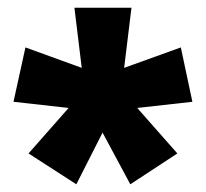

<svg xmlns="http://www.w3.org/2000/svg" viewBox="-20 -782 534 498"><path d="M321 -762 302 -606 449 -659 479 -518 336 -502 440 -384 318 -304 246 -438 178 -304 54 -384 158 -502 15 -518 46 -659 192 -606 173 -762Z"/></svg>

Font: Noto Sans Gujarati Condensed Black
Style: Regular
Weight: 900
Width: 3
Designer: Jelle Bosma - Monotype Design Team, Universal Thirst
Foundry: Monotype Imaging Inc.
Version: Version 2.106; ttfautohint (v1.8.4.7-5d5b)